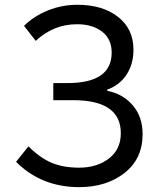

<svg xmlns="http://www.w3.org/2000/svg" viewBox="-20 -767 658 800"><path d="M309.6 12.7Q152.3 12.7 46.9 -92.8L98.6 -157.2Q147.5 -108.4 195.8 -88.4Q244.1 -68.4 309.6 -68.4Q383.8 -68.4 433.6 -106.4Q483.4 -144.5 483.4 -211.9Q483.4 -349.6 285.2 -349.6H202.1V-420.9H261.7Q445.3 -420.9 445.3 -547.9Q445.3 -604.5 405.3 -635.3Q365.2 -666 300.8 -666Q203.1 -666 128.9 -596.7L80.1 -659.2Q120.1 -699.2 178.7 -723.1Q237.3 -747.1 302.7 -747.1Q407.2 -747.1 471.7 -696.8Q536.1 -646.5 536.1 -559.6Q536.1 -500 507.3 -456.1Q478.5 -412.1 426.8 -393.6V-388.7Q492.2 -376 533.2 -328.1Q574.2 -280.3 574.2 -208Q574.2 -105.5 499 -46.4Q423.8 12.7 309.6 12.7Z"/></svg>

Font: irohakakuC Regular
Style: Regular
Weight: 400
Designer: [Source Han Sans]
Ryoko NISHIZUKA Ë•øÂ°öÊ∂ºÂ≠ê (kana & ideographs); Paul D. Hunt (Latin, Greek & Cyrillic); Wenlong ZHAN
Version: Version 1.001.20160904